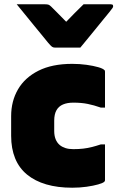

<svg xmlns="http://www.w3.org/2000/svg" viewBox="-20 -861 548 896"><path d="M355 -639Q325 -639 295 -639Q265 -639 235 -639Q228 -639 222.5 -643Q217 -647 205 -661Q198 -670 181 -690.5Q164 -711 142 -738Q120 -765 98 -792Q76 -819 58 -841Q90 -841 123.5 -841Q157 -841 190 -841Q201 -841 206.5 -839Q212 -837 219 -830Q228 -821 249 -800Q270 -779 308 -740L256 -760H320L269 -739Q306 -777 328.5 -800Q351 -823 370 -841H497Q501 -841 503.5 -840Q506 -839 507 -837Q508 -835 508 -832Q508 -828 505 -823.5Q502 -819 490 -804Q479 -791 460.5 -768Q442 -745 421.5 -720Q401 -695 383 -673Q365 -651 355 -639ZM317 -563Q352 -563 384 -558.5Q416 -554 438.5 -547.5Q461 -541 467 -534Q469 -533 469.5 -530.5Q470 -528 470 -526Q470 -484 470 -442.5Q470 -401 470 -359H450Q419 -370 389.5 -376Q360 -382 322 -382Q294 -382 274 -373.5Q254 -365 243.5 -346.5Q233 -328 233 -298V-250Q233 -228 239.5 -211.5Q246 -195 259 -184Q270 -175 285.5 -170Q301 -165 322 -165Q348 -165 369 -167.5Q390 -170 409.5 -175Q429 -180 450 -187H470Q470 -146 470 -104.5Q470 -63 470 -21Q470 -19 469.5 -17Q469 -15 467 -13Q461 -7 438.5 -0.5Q416 6 384 10.5Q352 15 317 15Q249 15 196 -0.5Q143 -16 106 -46.5Q69 -77 50.5 -122.5Q32 -168 32 -227V-319Q32 -389 64 -444Q96 -499 159.5 -531Q223 -563 317 -563Z"/></svg>

Font: Recursive Black
Style: Regular
Weight: 900
Version: Version 1.085